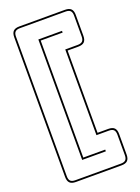

<svg xmlns="http://www.w3.org/2000/svg" viewBox="-167 -882 762 1044"><g transform="rotate(-20 214.5 -360.0)"><path d="M84 90Q60 90 49 79Q38 68 38 44V-764Q38 -788 49 -799Q60 -810 84 -810H348Q372 -810 383 -799Q394 -788 394 -764V-643Q394 -619 383 -608Q372 -597 348 -597H286V-121H348Q372 -121 383 -110Q394 -99 394 -75V44Q394 68 383 79Q372 90 348 90ZM276 -607H348Q367 -607 375.5 -615.5Q384 -624 384 -643V-764Q384 -783 375.5 -791.5Q367 -800 348 -800H84Q65 -800 56.5 -791.5Q48 -783 48 -764V44Q48 63 56.5 71.5Q65 80 84 80H348Q367 80 375.5 71.5Q384 63 384 44V-75Q384 -94 375.5 -102.5Q367 -111 348 -111H276ZM157 -708H294V-698H167V-21H294V-11H157Z"/></g></svg>

Font: Bungee Outline
Style: Regular
Weight: 400
Designer: David Jonathan Ross
Foundry: David Jonathan Ross
Version: Version 1.000;PS 1.0;hotconv 1.0.72;makeotf.lib2.5.5900